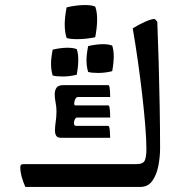

<svg xmlns="http://www.w3.org/2000/svg" viewBox="-20 -738 708 758"><path d="M612 -153Q612 -118 605 -82.5Q598 -47 581 -23.5Q564 0 534 0H80Q70 -23 65 -42Q60 -61 60 -76Q60 -84 62.5 -87Q65 -90 75 -90H518Q546 -90 552 -105.5Q558 -121 558 -149Q558 -187 553.5 -242.5Q549 -298 541.5 -363Q534 -428 524.5 -495.5Q515 -563 504 -626Q526 -640 551.5 -651.5Q577 -663 589 -663Q593 -663 601 -652Q604 -579 606.5 -491Q609 -403 610.5 -315Q612 -227 612 -153ZM221 -194Q207 -194 202 -202Q197 -210 197 -223Q197 -238 200 -258Q203 -278 203 -300Q203 -315 199.5 -333Q196 -351 196 -366Q196 -381 203 -391.5Q210 -402 231 -402H407Q411 -402 412.5 -393Q414 -384 414.5 -373Q415 -362 415 -355H288Q281 -355 277 -346.5Q273 -338 273 -330Q273 -322 277 -322H407Q411 -322 412.5 -313Q414 -304 414.5 -292.5Q415 -281 415 -274H285Q279 -274 275.5 -267Q272 -260 272 -253Q272 -241 280 -241H407Q412 -241 413.5 -223Q415 -205 415 -194ZM243 -588Q236 -610 235.5 -638.5Q235 -667 243 -709Q278 -717 308.5 -718Q339 -719 356 -712Q371 -671 356 -591Q322 -584 290 -583.5Q258 -583 243 -588ZM188 -440Q182 -459 181.5 -483Q181 -507 188 -542Q218 -549 243 -549.5Q268 -550 283 -544Q295 -509 283 -443Q255 -436 228 -436Q201 -436 188 -440ZM328 -454Q322 -473 321.5 -497Q321 -521 328 -556Q358 -563 383 -563.5Q408 -564 423 -558Q435 -523 423 -457Q395 -450 368 -450Q341 -450 328 -454Z"/></svg>

Font: Ruwudu
Style: Regular
Weight: 400
Designer: Becca Hirsbrunner Spalinger
Foundry: SIL International
Version: Version 3.000